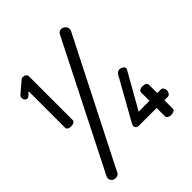

<svg xmlns="http://www.w3.org/2000/svg" viewBox="-219 -903 1066 1066"><g transform="rotate(-45 314.0 -370.0)"><path d="M98 -348Q86 -348 77 -352.5Q68 -357 68 -368V-654L47 -634Q41 -629 35 -629Q26 -629 20 -636.5Q14 -644 14 -653Q14 -660 17.5 -666Q21 -672 26 -675L86 -726Q92 -732 101 -732Q111 -732 119.5 -726.5Q128 -721 128 -712V-368Q128 -357 118.5 -352.5Q109 -348 98 -348ZM69 30Q56 30 46.5 21Q37 12 37 0Q37 -7 40 -13L415 -755Q423 -770 440 -770Q452 -770 463 -760.5Q474 -751 474 -737Q474 -730 471 -723L97 14Q94 22 86 26Q78 30 69 30ZM535 0Q524 0 514.5 -5Q505 -10 505 -20V-85H363Q355 -85 348.5 -91Q342 -97 342 -107Q342 -112 346 -119L485 -367Q490 -375 497 -379Q504 -383 511 -383Q520 -383 531 -376.5Q542 -370 542 -360Q542 -356 539 -351L420 -141H505V-207Q505 -217 514.5 -221.5Q524 -226 535 -226Q547 -226 556.5 -221.5Q566 -217 566 -207V-141H594Q604 -141 609.5 -132.5Q615 -124 615 -113Q615 -103 608.5 -94Q602 -85 594 -85H566V-20Q566 -10 556.5 -5Q547 0 535 0Z"/></g></svg>

Font: Dosis ExtraLight Medium
Style: Regular
Weight: 500
Version: Version 3.001; ttfautohint (v1.8.2)